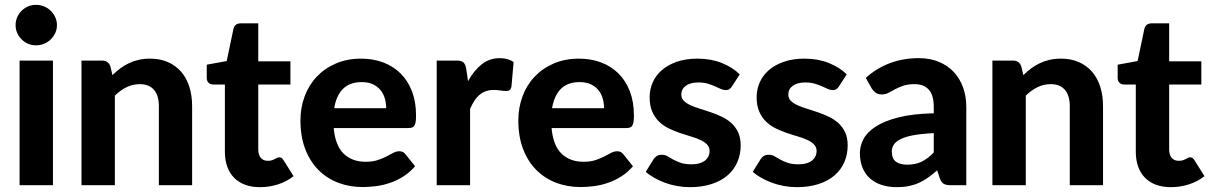

<svg xmlns="http://www.w3.org/2000/svg" viewBox="-20 -766 5004 794"><path d="M199 -515.5V0H61V-515.5ZM215.5 -662Q215.5 -644.5 208.5 -629.5Q201.5 -614.5 189.8 -603Q178 -591.5 162.2 -585Q146.5 -578.5 128.5 -578.5Q111.5 -578.5 96.2 -585Q81 -591.5 69.5 -603Q58 -614.5 51.2 -629.5Q44.5 -644.5 44.5 -662Q44.5 -679.5 51.2 -694.8Q58 -710 69.5 -721.5Q81 -733 96.2 -739.5Q111.5 -746 128.5 -746Q146.5 -746 162.2 -739.5Q178 -733 189.8 -721.5Q201.5 -710 208.5 -694.8Q215.5 -679.5 215.5 -662Z M445 -455.5Q460.5 -470.5 477.2 -483Q494 -495.5 512.8 -504.5Q531.5 -513.5 553.2 -518.5Q575 -523.5 600.5 -523.5Q642.5 -523.5 675 -509Q707.5 -494.5 729.8 -468.5Q752 -442.5 763.2 -406.5Q774.5 -370.5 774.5 -327.5V0H637V-327.5Q637 -370.5 617 -394.2Q597 -418 558 -418Q529 -418 503.5 -405.5Q478 -393 455 -370.5V0H317V-515.5H402Q428 -515.5 436.5 -491.5Z M1055 8Q1020 8 993 -2.2Q966 -12.5 947.5 -31.5Q929 -50.5 919.5 -77.5Q910 -104.5 910 -138.5V-416.5H861.5Q850.5 -416.5 842.8 -423.5Q835 -430.5 835 -444.5V-498.5L917.5 -513.5L945.5 -647Q951 -669.5 976 -669.5H1048V-512.5H1181V-416.5H1048V-147.5Q1048 -126 1058.2 -113.5Q1068.5 -101 1087.5 -101Q1097.5 -101 1104.5 -103.2Q1111.5 -105.5 1116.5 -108.2Q1121.5 -111 1125.8 -113.2Q1130 -115.5 1134.5 -115.5Q1140.5 -115.5 1144.5 -112.8Q1148.5 -110 1152.5 -103.5L1194 -37.5Q1165.5 -15 1129.5 -3.5Q1093.5 8 1055 8Z M1577 -318.5Q1577 -340 1571.2 -359.5Q1565.5 -379 1553 -394Q1540.5 -409 1521.5 -417.8Q1502.5 -426.5 1476 -426.5Q1426.5 -426.5 1398.5 -398.5Q1370.5 -370.5 1362 -318.5ZM1360 -236.5Q1366.5 -164 1401.2 -130.5Q1436 -97 1492 -97Q1520.5 -97 1541.2 -103.8Q1562 -110.5 1577.8 -118.8Q1593.5 -127 1606.2 -133.8Q1619 -140.5 1631.5 -140.5Q1647.5 -140.5 1656.5 -128.5L1696.5 -78.5Q1674.5 -53 1648 -36.2Q1621.5 -19.5 1593 -9.8Q1564.5 0 1535.5 3.8Q1506.5 7.5 1479.5 7.5Q1425.5 7.5 1378.8 -10.2Q1332 -28 1297.2 -62.8Q1262.5 -97.5 1242.5 -149Q1222.5 -200.5 1222.5 -268.5Q1222.5 -321 1239.8 -367.5Q1257 -414 1289.5 -448.5Q1322 -483 1368.5 -503.2Q1415 -523.5 1473.5 -523.5Q1523 -523.5 1564.8 -507.8Q1606.5 -492 1636.8 -462Q1667 -432 1683.8 -388.2Q1700.5 -344.5 1700.5 -288.5Q1700.5 -273 1699 -263Q1697.5 -253 1694 -247Q1690.5 -241 1684.5 -238.8Q1678.5 -236.5 1669 -236.5Z M1915.5 -430.5Q1940 -474.5 1972 -500Q2004 -525.5 2047 -525.5Q2082 -525.5 2104 -509L2095 -407Q2092.5 -397 2087.2 -393.2Q2082 -389.5 2073 -389.5Q2065 -389.5 2050 -391.8Q2035 -394 2022 -394Q2003 -394 1988.2 -388.5Q1973.5 -383 1962 -373Q1950.5 -363 1941.2 -348.5Q1932 -334 1924 -315.5V0H1786V-515.5H1867.5Q1888.5 -515.5 1896.5 -508Q1904.5 -500.5 1908 -482Z M2478 -318.5Q2478 -340 2472.2 -359.5Q2466.5 -379 2454 -394Q2441.5 -409 2422.5 -417.8Q2403.5 -426.5 2377 -426.5Q2327.5 -426.5 2299.5 -398.5Q2271.5 -370.5 2263 -318.5ZM2261 -236.5Q2267.5 -164 2302.2 -130.5Q2337 -97 2393 -97Q2421.5 -97 2442.2 -103.8Q2463 -110.5 2478.8 -118.8Q2494.5 -127 2507.2 -133.8Q2520 -140.5 2532.5 -140.5Q2548.5 -140.5 2557.5 -128.5L2597.5 -78.5Q2575.5 -53 2549 -36.2Q2522.5 -19.5 2494 -9.8Q2465.5 0 2436.5 3.8Q2407.5 7.5 2380.5 7.5Q2326.5 7.5 2279.8 -10.2Q2233 -28 2198.2 -62.8Q2163.5 -97.5 2143.5 -149Q2123.5 -200.5 2123.5 -268.5Q2123.5 -321 2140.8 -367.5Q2158 -414 2190.5 -448.5Q2223 -483 2269.5 -503.2Q2316 -523.5 2374.5 -523.5Q2424 -523.5 2465.8 -507.8Q2507.5 -492 2537.8 -462Q2568 -432 2584.8 -388.2Q2601.5 -344.5 2601.5 -288.5Q2601.5 -273 2600 -263Q2598.5 -253 2595 -247Q2591.5 -241 2585.5 -238.8Q2579.5 -236.5 2570 -236.5Z M3007.5 -409.5Q3002 -401 2996.2 -397.2Q2990.5 -393.5 2980.5 -393.5Q2970.5 -393.5 2960 -398.5Q2949.5 -403.5 2936.5 -409.2Q2923.5 -415 2906.8 -420Q2890 -425 2868 -425Q2834.5 -425 2816 -411.2Q2797.5 -397.5 2797.5 -375Q2797.5 -359.5 2808 -349Q2818.5 -338.5 2835.8 -330.8Q2853 -323 2875 -316.2Q2897 -309.5 2920.2 -301.5Q2943.5 -293.5 2965.5 -283Q2987.5 -272.5 3004.8 -256.8Q3022 -241 3032.5 -218.8Q3043 -196.5 3043 -165Q3043 -127.5 3029.2 -95.8Q3015.5 -64 2989 -41Q2962.5 -18 2923 -5Q2883.5 8 2832 8Q2805.5 8 2779.5 3.2Q2753.5 -1.5 2730 -10.2Q2706.5 -19 2686 -30.5Q2665.5 -42 2650.5 -55.5L2682.5 -107Q2688 -116 2696.2 -121Q2704.5 -126 2717.5 -126Q2730 -126 2740.5 -119.8Q2751 -113.5 2764 -106.2Q2777 -99 2794.8 -92.8Q2812.5 -86.5 2839 -86.5Q2859 -86.5 2873.5 -91Q2888 -95.5 2897 -103.2Q2906 -111 2910.2 -120.8Q2914.5 -130.5 2914.5 -141Q2914.5 -158 2903.8 -168.8Q2893 -179.5 2875.8 -187.5Q2858.5 -195.5 2836 -202Q2813.5 -208.5 2790.2 -216.5Q2767 -224.5 2744.8 -235.5Q2722.5 -246.5 2705.2 -263.2Q2688 -280 2677.2 -304.5Q2666.5 -329 2666.5 -364Q2666.5 -396 2679 -424.8Q2691.5 -453.5 2716.5 -475.5Q2741.5 -497.5 2778.8 -510.5Q2816 -523.5 2865 -523.5Q2920 -523.5 2965 -505.5Q3010 -487.5 3039 -458.5Z M3450 -409.5Q3444.5 -401 3438.8 -397.2Q3433 -393.5 3423 -393.5Q3413 -393.5 3402.5 -398.5Q3392 -403.5 3379 -409.2Q3366 -415 3349.2 -420Q3332.5 -425 3310.5 -425Q3277 -425 3258.5 -411.2Q3240 -397.5 3240 -375Q3240 -359.5 3250.5 -349Q3261 -338.5 3278.2 -330.8Q3295.5 -323 3317.5 -316.2Q3339.5 -309.5 3362.8 -301.5Q3386 -293.5 3408 -283Q3430 -272.5 3447.2 -256.8Q3464.5 -241 3475 -218.8Q3485.5 -196.5 3485.5 -165Q3485.5 -127.5 3471.8 -95.8Q3458 -64 3431.5 -41Q3405 -18 3365.5 -5Q3326 8 3274.5 8Q3248 8 3222 3.2Q3196 -1.5 3172.5 -10.2Q3149 -19 3128.5 -30.5Q3108 -42 3093 -55.5L3125 -107Q3130.5 -116 3138.8 -121Q3147 -126 3160 -126Q3172.5 -126 3183 -119.8Q3193.5 -113.5 3206.5 -106.2Q3219.5 -99 3237.2 -92.8Q3255 -86.5 3281.5 -86.5Q3301.5 -86.5 3316 -91Q3330.5 -95.5 3339.5 -103.2Q3348.5 -111 3352.8 -120.8Q3357 -130.5 3357 -141Q3357 -158 3346.2 -168.8Q3335.5 -179.5 3318.2 -187.5Q3301 -195.5 3278.5 -202Q3256 -208.5 3232.8 -216.5Q3209.5 -224.5 3187.2 -235.5Q3165 -246.5 3147.8 -263.2Q3130.5 -280 3119.8 -304.5Q3109 -329 3109 -364Q3109 -396 3121.5 -424.8Q3134 -453.5 3159 -475.5Q3184 -497.5 3221.2 -510.5Q3258.5 -523.5 3307.5 -523.5Q3362.5 -523.5 3407.5 -505.5Q3452.5 -487.5 3481.5 -458.5Z M3841.5 -215.5Q3791 -213 3757.5 -206.8Q3724 -200.5 3704.2 -190.5Q3684.5 -180.5 3676.2 -167.8Q3668 -155 3668 -140Q3668 -110 3684.8 -97.5Q3701.5 -85 3731.5 -85Q3766 -85 3791.2 -97.2Q3816.5 -109.5 3841.5 -135.5ZM3560.5 -444Q3606 -485 3661 -505.2Q3716 -525.5 3780 -525.5Q3826 -525.5 3862.2 -510.5Q3898.5 -495.5 3923.8 -468.8Q3949 -442 3962.5 -405Q3976 -368 3976 -324V0H3913Q3893.5 0 3883.2 -5.5Q3873 -11 3866.5 -28.5L3855.5 -61.5Q3836 -44.5 3817.8 -31.5Q3799.5 -18.5 3780 -9.8Q3760.5 -1 3738.2 3.5Q3716 8 3688.5 8Q3654.5 8 3626.5 -1Q3598.5 -10 3578.2 -27.8Q3558 -45.5 3547 -72Q3536 -98.5 3536 -133Q3536 -161.5 3550.5 -190Q3565 -218.5 3600.2 -241.8Q3635.5 -265 3694.2 -280.2Q3753 -295.5 3841.5 -297.5V-324Q3841.5 -372.5 3821 -395.2Q3800.5 -418 3762 -418Q3733.5 -418 3714.5 -411.2Q3695.5 -404.5 3681.2 -396.8Q3667 -389 3654.5 -382.2Q3642 -375.5 3625.5 -375.5Q3611 -375.5 3601.2 -382.8Q3591.5 -390 3585 -400Z M4212 -455.5Q4227.5 -470.5 4244.2 -483Q4261 -495.5 4279.8 -504.5Q4298.5 -513.5 4320.2 -518.5Q4342 -523.5 4367.5 -523.5Q4409.5 -523.5 4442 -509Q4474.5 -494.5 4496.8 -468.5Q4519 -442.5 4530.2 -406.5Q4541.5 -370.5 4541.5 -327.5V0H4404V-327.5Q4404 -370.5 4384 -394.2Q4364 -418 4325 -418Q4296 -418 4270.5 -405.5Q4245 -393 4222 -370.5V0H4084V-515.5H4169Q4195 -515.5 4203.5 -491.5Z M4822 8Q4787 8 4760 -2.2Q4733 -12.5 4714.5 -31.5Q4696 -50.5 4686.5 -77.5Q4677 -104.5 4677 -138.5V-416.5H4628.5Q4617.5 -416.5 4609.8 -423.5Q4602 -430.5 4602 -444.5V-498.5L4684.5 -513.5L4712.5 -647Q4718 -669.5 4743 -669.5H4815V-512.5H4948V-416.5H4815V-147.5Q4815 -126 4825.2 -113.5Q4835.5 -101 4854.5 -101Q4864.5 -101 4871.5 -103.2Q4878.5 -105.5 4883.5 -108.2Q4888.5 -111 4892.8 -113.2Q4897 -115.5 4901.5 -115.5Q4907.5 -115.5 4911.5 -112.8Q4915.5 -110 4919.5 -103.5L4961 -37.5Q4932.5 -15 4896.5 -3.5Q4860.5 8 4822 8Z"/></svg>

Font: Lato 2
Style: Regular
Weight: 800
Designer: Lukasz Dziedzic with Adam Twardoch and Botio Nikoltchev
Foundry: tyPoland Lukasz Dziedzic
Version: Version 2.015; 2015-08-06; http://www.latofonts.com/